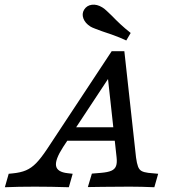

<svg xmlns="http://www.w3.org/2000/svg" viewBox="-94 -786 725 806"><path d="M190.1 -58.9 211.1 -56.5 195 0Q119.1 -2.4 52.2 -2.4Q-17.1 -2.4 -73.6 0L-57.5 -56.5L-41.3 -58.1Q-7.5 -61.3 15.1 -71Q37.7 -80.6 57.9 -101.2Q78 -121.8 103.8 -160.5L374.8 -571H428L477.1 -124.6Q480.5 -100 485.4 -86.9Q490.3 -73.8 500 -68.3Q509.7 -62.7 528.3 -60.4L570 -56.5L553.9 0Q498.4 -2.4 452.2 -2.4H450.5H446.4Q373.2 -2.4 337.9 -1.6Q306.4 -1.6 274.8 -0.7L291.7 -57.2L330.1 -60.4Q358.7 -62.8 373.3 -69.2Q388 -75.6 393 -88.9Q398.1 -102.2 395.4 -125.8L357.3 -473.8L383.7 -491.1L170.8 -168.5Q136.9 -116.1 141.3 -89.9Q145.8 -63.7 190.1 -58.9ZM204.7 -251.7H421.4L429 -195.2H167.9ZM333.2 -655.2Q318.6 -660.7 305.6 -665.5Q292.6 -670.3 285.7 -674.5Q263.4 -688.6 256.1 -708.4Q248.8 -728.2 259.1 -745.3Q270.4 -763.3 291.6 -766Q312.8 -768.7 334.9 -755.3Q342.7 -751 353.2 -741.1Q363.6 -731.1 376 -719.4Q392.2 -702.4 411.2 -684.7Q430.1 -667 454.6 -647.6L436.1 -616.1Q408.3 -629 382.1 -638.4Q355.9 -647.8 333.2 -655.2Z"/></svg>

Font: Playfair Micro SmCond SmLight
Style: Italic
Weight: 360
Width: 4
Italic angle: -15.6°
Designer: Claus Eggers Sørensen
Foundry: Claus Eggers Sørensen
Version: Version 2.203;Glyphs 3.3 (3326)